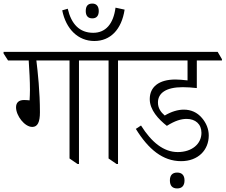

<svg xmlns="http://www.w3.org/2000/svg" viewBox="-51 -914 1265 1077"><path d="M130 -202C160 -202 173 -229 173 -284C173 -399 161 -510 153 -575H339V-25L384 6H392V-575H505V-582L481 -623H-31V-614L-6 -575H110C114 -515 117 -460 117 -410C117 -393 116 -367 115 -351C106 -352 95 -353 84 -353C54 -353 39 -338 39 -312C39 -265 87 -202 130 -202Z M603 6H611V-575H725V-582L699 -623H443V-615L468 -575H558V-25Z M467 -811C490 -811 503 -825 503 -852C503 -879 490 -894 467 -894C442 -894 430 -880 430 -852C430 -825 443 -811 467 -811ZM478 -684C568 -684 631 -748 648 -860L597 -871C585 -779 541 -730 472 -730C395 -730 349 -779 329 -865L298 -856C319 -751 387 -684 478 -684Z M965 -10C1061 -10 1120 -73 1120 -154C1120 -190 1106 -224 1082 -252C1055 -284 1020 -299 980 -299C947 -299 910 -288 873 -266C851 -285 835 -307 835 -339C835 -391 879 -425 974 -425C1000 -425 1025 -423 1053 -420V-575H1194V-582L1170 -623H662V-615L687 -575H1001V-463C974 -466 953 -468 933 -468C841 -468 789 -427 789 -358C789 -297 838 -245 885 -208C931 -237 965 -247 996 -247C1045 -247 1079 -218 1079 -169C1079 -107 1026 -61 946 -61C867 -61 799 -116 740 -210L711 -191C781 -77 862 -10 965 -10ZM943 143C970 143 984 127 984 98C984 70 970 54 943 54C916 54 902 69 902 98C902 128 916 143 943 143Z"/></svg>

Font: Noto Serif Devanagari SemiCondensed Light
Style: Regular
Weight: 300
Width: 4
Designer: Universal Thirst, Indian Type Foundry and the Monotype Design Team
Foundry: Monotype Imaging Inc.
Version: Version 2.004